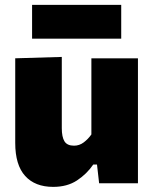

<svg xmlns="http://www.w3.org/2000/svg" viewBox="-20 -734 618 769"><path d="M193 14.5Q120.5 14.5 80.8 -29.2Q41 -73 41 -161.5V-500.5L227.5 -506V-220.5Q227.5 -185.5 238.2 -168Q249 -150.5 276.5 -150.5Q298 -150.5 315.5 -163.8Q333 -177 346 -195.5V-500.5H532.5V0H377L368.5 -75H353.5Q327.5 -37 288.2 -11.2Q249 14.5 193 14.5ZM108.5 -579V-714.5H465.5V-579Z"/></svg>

Font: Heraclito ExtraBold
Style: Regular
Weight: 800
Designer: Kostas Bartsokas (font) & Cristiano Sobral (main changes)
Foundry: Kostas Bartsokas (font) & Cristiano Sobral (main changes)
Version: Version 1.00;July 8, 2020;FontCreator 13.0.0.2655 64-bit